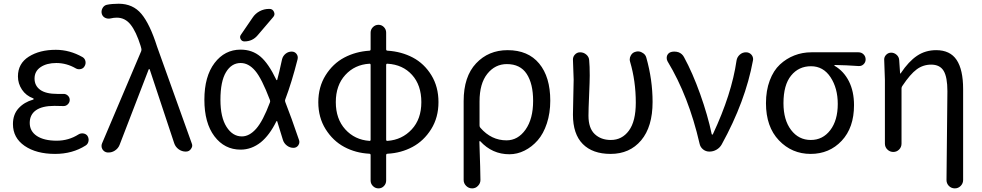

<svg xmlns="http://www.w3.org/2000/svg" viewBox="-20 -829 5371 1050"><path d="M281.2 12.7Q178.7 12.7 114.7 -31.2Q50.8 -75.2 50.8 -150.4Q50.8 -203.1 81.5 -236.8Q112.3 -270.5 161.1 -284.2Q164.1 -285.2 164.1 -287.6Q164.1 -290 162.1 -291Q122.1 -305.7 100.1 -338.9Q78.1 -372.1 78.1 -411.1Q78.1 -481.4 137.2 -519Q196.3 -556.6 285.2 -556.6Q361.3 -556.6 431.6 -516.6Q444.3 -508.8 447.3 -494.1Q450.2 -479.5 442.4 -466.8Q435.5 -454.1 420.9 -451.2Q406.2 -448.2 394.5 -455.1Q343.8 -484.4 288.1 -484.4Q235.4 -484.4 202.1 -461.9Q168.9 -439.5 168.9 -399.4Q168.9 -360.4 199.7 -337.9Q230.5 -315.4 293.9 -315.4Q309.6 -315.4 325.2 -315.4Q339.8 -316.4 350.6 -306.6Q361.3 -296.9 361.3 -282.7Q361.3 -268.6 350.6 -258.3Q339.8 -248 325.2 -249Q300.8 -250 277.3 -250Q210.9 -250 176.8 -226.1Q142.6 -202.1 142.6 -156.7Q142.6 -111.3 181.6 -85.4Q220.7 -59.6 290 -59.6Q355.5 -59.6 409.2 -93.8Q421.9 -101.6 436.5 -99.1Q451.2 -96.7 459 -85Q464.8 -75.2 464.8 -64.5Q464.8 -60.5 463.9 -56.6Q460.9 -41 448.2 -33.2Q376 12.7 281.2 12.7Z M633.8 -36.1Q626 -16.6 607.4 -4.9Q591.8 4.9 574.2 4.9Q570.3 4.9 567.4 4.9Q549.8 2.9 540 -12.7Q535.2 -21.5 535.2 -30.3Q535.2 -38.1 538.1 -44.9L752 -548.8Q754.9 -555.7 752.9 -563.5L749 -578.1Q724.6 -656.2 694.3 -694.3Q664.1 -732.4 619.1 -732.4Q601.6 -732.4 585.9 -728.5Q570.3 -724.6 556.2 -731Q542 -737.3 537.1 -752Q535.2 -758.8 535.2 -764.6Q535.2 -774.4 540 -783.2Q547.9 -798.8 563.5 -802.7Q591.8 -808.6 628.9 -808.6Q707 -808.6 753.4 -752.9Q799.8 -697.3 838.9 -574.2L1028.3 -45.9Q1031.2 -39.1 1031.2 -33.2Q1031.2 -23.4 1024.4 -14.6Q1014.6 0 996.1 0Q974.6 0 957 -12.7Q939.5 -25.4 932.6 -45.9L798.8 -449.2Q797.9 -451.2 795.9 -451.2Q793.9 -451.2 793 -449.2Z M1456.1 -268.6Q1459 -275.4 1456.1 -282.2Q1411.1 -400.4 1376 -441.4Q1339.8 -484.4 1295.9 -484.4Q1246.1 -484.4 1215.8 -434.1Q1185.5 -383.8 1185.5 -283.2Q1185.5 -187.5 1218.8 -135.3Q1252 -83 1302.7 -83Q1343.8 -83 1380.9 -125Q1418 -167 1456.1 -268.6ZM1361.3 -732.4Q1376 -754.9 1399.9 -767.6Q1423.8 -780.3 1451.2 -780.3H1454.1Q1470.7 -780.3 1478 -764.6Q1485.4 -749 1474.6 -736.3L1389.6 -636.7Q1361.3 -602.5 1316.4 -602.5Q1302.7 -602.5 1295.9 -615.2Q1289.1 -627.9 1297.9 -639.6ZM1522.5 -504.9Q1527.3 -523.4 1542 -535.2Q1556.6 -546.9 1575.2 -546.9Q1591.8 -546.9 1601.6 -534.2Q1611.3 -521.5 1607.4 -504.9Q1575.2 -377.9 1540 -285.2Q1537.1 -278.3 1540 -271.5Q1572.3 -189.5 1615.2 -63.5Q1617.2 -57.6 1617.2 -51.8Q1617.2 -43 1611.3 -34.2Q1601.6 -20.5 1585 -20.5Q1565.4 -20.5 1549.3 -32.7Q1533.2 -44.9 1527.3 -63.5Q1510.7 -120.1 1496.1 -165Q1496.1 -167 1494.1 -167Q1492.2 -167 1491.2 -165Q1454.1 -89.8 1406.2 -50.8Q1355.5 -10.7 1295.9 -10.7Q1208 -10.7 1152.8 -83.5Q1097.7 -156.2 1097.7 -283.7Q1097.7 -411.1 1153.3 -484.4Q1209 -557.6 1295.9 -557.6Q1359.4 -557.6 1404.3 -519.5Q1448.2 -482.4 1491.2 -392.6Q1492.2 -390.6 1493.7 -390.6Q1495.1 -390.6 1496.1 -392.6Q1505.9 -427.7 1522.5 -504.9Z M2099.6 -480.5Q2091.8 -481.4 2091.8 -473.6V-65.4Q2091.8 -57.6 2099.6 -58.6Q2178.7 -64.5 2231.4 -121.1Q2284.2 -177.7 2284.2 -270.5Q2284.2 -363.3 2233.4 -419.4Q2182.6 -475.6 2099.6 -480.5ZM2000 -58.6Q2006.8 -57.6 2006.8 -65.4V-473.6Q2006.8 -481.4 2000 -480.5Q1919.9 -475.6 1868.2 -418.9Q1816.4 -362.3 1816.4 -270.5Q1816.4 -178.7 1868.2 -121.6Q1919.9 -64.5 2000 -58.6ZM2091.8 -650.4V-559.6Q2091.8 -551.8 2099.6 -551.8Q2175.8 -546.9 2237.8 -514.2Q2299.8 -481.4 2338.9 -418Q2377.9 -354.5 2377.9 -270.5Q2377.9 -186.5 2337.9 -122.6Q2297.9 -58.6 2235.8 -25.4Q2173.8 7.8 2099.6 11.7Q2091.8 11.7 2091.8 19.5V158.2Q2091.8 175.8 2079.6 188.5Q2067.4 201.2 2049.8 201.2Q2032.2 201.2 2019.5 188.5Q2006.8 175.8 2006.8 158.2V19.5Q2006.8 11.7 2000 11.7Q1924.8 7.8 1862.8 -25.4Q1800.8 -58.6 1760.7 -122.6Q1720.7 -186.5 1720.7 -270Q1720.7 -353.5 1760.7 -417.5Q1800.8 -481.4 1862.8 -514.2Q1924.8 -546.9 2000 -551.8Q2006.8 -551.8 2006.8 -559.6V-650.4Q2006.8 -668 2019.5 -680.7Q2032.2 -693.4 2049.8 -693.4Q2067.4 -693.4 2079.6 -680.7Q2091.8 -668 2091.8 -650.4Z M2515.6 155.3V-276.4Q2515.6 -410.2 2583.5 -482.4Q2651.4 -554.7 2755.9 -554.7Q2868.2 -554.7 2928.7 -481.4Q2989.3 -408.2 2989.3 -278.3Q2989.3 -210.9 2970.7 -154.3Q2952.1 -97.7 2920.4 -61.5Q2888.7 -25.4 2848.6 -5.4Q2808.6 14.6 2765.6 14.6Q2671.9 14.6 2606.4 -56.6Q2605.5 -57.6 2603.5 -57.1Q2601.6 -56.6 2601.6 -54.7Q2607.4 115.2 2607.4 155.3Q2607.4 173.8 2593.8 187.5Q2581.1 201.2 2562 201.2Q2543 201.2 2529.3 187.5Q2515.6 173.8 2515.6 155.3ZM2750 -61.5Q2812.5 -61.5 2854 -120.1Q2895.5 -178.7 2895.5 -277.3Q2895.5 -371.1 2860.4 -424.8Q2825.2 -478.5 2752 -478.5Q2687.5 -478.5 2645 -425.3Q2602.5 -372.1 2602.5 -274.4V-142.6Q2602.5 -134.8 2607.4 -129.9Q2667 -61.5 2750 -61.5Z M3319.3 12.7Q3220.7 12.7 3167 -41.5Q3113.3 -95.7 3113.3 -202.1Q3113.3 -234.4 3115.2 -298.3Q3117.2 -362.3 3117.2 -393.6L3113.3 -502.9Q3113.3 -518.6 3123 -529.3Q3134.8 -543 3152.3 -543Q3171.9 -543 3186.5 -530.3Q3201.2 -517.6 3202.1 -499Q3205.1 -468.8 3205.1 -416Q3205.1 -386.7 3201.7 -308.6Q3198.2 -230.5 3198.2 -196.3Q3198.2 -127.9 3232.4 -95.7Q3266.6 -63.5 3320.3 -63.5Q3381.8 -63.5 3419.4 -114.7Q3457 -166 3457 -267.6Q3457 -385.7 3425.8 -491.2Q3423.8 -498 3423.8 -503.9Q3423.8 -515.6 3429.7 -525.4Q3438.5 -542 3456.1 -545.9Q3462.9 -547.9 3468.8 -547.9Q3481.4 -547.9 3492.2 -541Q3509.8 -532.2 3514.6 -513.7Q3548.8 -392.6 3548.8 -271.5Q3548.8 -135.7 3486.3 -61.5Q3423.8 12.7 3319.3 12.7Z M3926.8 -39.1Q3917 -21.5 3898.9 -10.7Q3880.9 0 3859.4 0Q3839.8 0 3824.7 -12.2Q3809.6 -24.4 3805.7 -43.9Q3746.1 -302.7 3630.9 -493.2Q3626 -502 3626 -511.7Q3626 -517.6 3627.9 -524.4Q3634.8 -541 3651.4 -544.9Q3659.2 -546.9 3668 -546.9Q3679.7 -546.9 3691.4 -543Q3710.9 -535.2 3720.7 -516.6Q3767.6 -430.7 3809.1 -314.5Q3850.6 -198.2 3872.1 -95.7Q3873 -92.8 3875.5 -92.8Q3877.9 -92.8 3878.9 -95.7Q3981.4 -314.5 4007.8 -497.1Q4010.7 -516.6 4025.4 -529.8Q4040 -543 4059.6 -543Q4078.1 -543 4089.8 -529.3Q4098.6 -518.6 4098.6 -504.9Q4098.6 -502 4097.7 -498Q4056.6 -274.4 3926.8 -39.1Z M4413.1 12.7Q4310.5 12.7 4239.7 -61.5Q4168.9 -135.7 4168.9 -264.6Q4168.9 -334 4189.5 -388.7Q4210 -443.4 4245.1 -476.1Q4280.3 -508.8 4324.2 -525.9Q4368.2 -543 4417 -543H4674.8Q4691.4 -543 4702.6 -531.7Q4713.9 -520.5 4713.9 -503.9Q4713.9 -488.3 4702.6 -477.5Q4691.4 -466.8 4675.8 -467.8Q4607.4 -472.7 4544.9 -473.6Q4543 -473.6 4543 -471.7Q4543 -469.7 4544.9 -468.8Q4594.7 -439.5 4622.6 -384.3Q4650.4 -329.1 4650.4 -253.9Q4650.4 -130.9 4583 -59.1Q4515.6 12.7 4413.1 12.7ZM4414.1 -63.5Q4479.5 -63.5 4520.5 -117.2Q4561.5 -170.9 4561.5 -260.7Q4561.5 -346.7 4522 -406.7Q4482.4 -466.8 4415 -466.8Q4347.7 -466.8 4306.2 -415.5Q4264.6 -364.3 4264.6 -264.6Q4264.6 -172.9 4306.2 -118.2Q4347.7 -63.5 4414.1 -63.5Z M5247.1 155.3Q5247.1 173.8 5233.9 187.5Q5220.7 201.2 5201.7 201.2Q5182.6 201.2 5168.9 187.5Q5156.2 173.8 5156.2 156.2L5161.1 -330.1Q5161.1 -407.2 5140.6 -441.4Q5120.1 -475.6 5072.3 -475.6Q5028.3 -475.6 4993.2 -449.7Q4958 -423.8 4915 -359.4Q4910.2 -353.5 4910.2 -345.7V-43.9Q4910.2 -24.4 4897 -11.2Q4883.8 2 4865.2 2Q4846.7 2 4833 -11.2Q4819.3 -24.4 4819.3 -43.9V-392.6L4815.4 -503.9Q4815.4 -517.6 4825.2 -528.3Q4836.9 -541 4853.5 -541Q4870.1 -541 4883.3 -529.3Q4896.5 -517.6 4897.5 -500L4902.3 -428.7Q4902.3 -426.8 4903.8 -426.8Q4905.3 -426.8 4906.2 -428.7Q4949.2 -493.2 4995.1 -523.9Q5041 -554.7 5099.6 -554.7Q5175.8 -554.7 5211.4 -501.5Q5247.1 -448.2 5247.1 -341.8Z"/></svg>

Font: Gen Jyuu Gothic P Regular
Style: Regular
Weight: 400
Designer: [Source Han Sans]
Ryoko NISHIZUKA  (kana & ideographs); Paul D. Hunt (Latin, Greek & Cyrillic); Wenlong ZHANG  (bopomofo
Version: Version 1.002.20150607